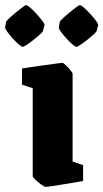

<svg xmlns="http://www.w3.org/2000/svg" viewBox="-71 -719 404 751"><path d="M107 12Q103 12 90.5 3Q78 -6 67.5 -16Q57 -26 57 -30V-374L15 -388V-451Q15 -451 36.5 -454.5Q58 -458 88 -462Q118 -466 142.5 -469.5Q167 -473 173 -473Q177 -473 186.5 -464Q196 -455 204.5 -444.5Q213 -434 213 -430V-87L254 -73V-11Q254 -11 234 -7.5Q214 -4 186.5 0.5Q159 5 136 8.5Q113 12 107 12ZM163 -634Q163 -636 174 -646.5Q185 -657 199.5 -669Q214 -681 226 -690Q238 -699 241 -699Q246 -699 258 -688.5Q270 -678 283 -663.5Q296 -649 305 -637Q314 -625 313 -621L307 -598Q306 -594 295 -584Q284 -574 270 -563Q256 -552 244 -544Q232 -536 228 -536Q223 -536 211.5 -546Q200 -556 187.5 -570Q175 -584 166.5 -596Q158 -608 159 -612ZM-47 -634Q-47 -636 -36 -646.5Q-25 -657 -10.5 -669Q4 -681 16 -690Q28 -699 31 -699Q36 -699 48 -688.5Q60 -678 73 -663.5Q86 -649 95 -637Q104 -625 103 -621L97 -598Q96 -594 85 -584Q74 -574 60 -563Q46 -552 34 -544Q22 -536 18 -536Q13 -536 1.5 -546Q-10 -556 -22.5 -570Q-35 -584 -43.5 -596Q-52 -608 -51 -612Z"/></svg>

Font: Grenze Gotisch Black
Style: Regular
Weight: 900
Designer: Renata Polastri
Foundry: Omnibus-Type
Version: Version 1.001